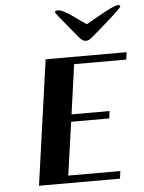

<svg xmlns="http://www.w3.org/2000/svg" viewBox="-56 -869 684 914"><g transform="rotate(-5 285.5 -412.0)"><path d="M177 -597H564L559 -562H310L277 -325H459L454 -290H272L236 -36H485L480 0H93ZM254 -824Q267 -824 285 -814.5Q303 -805 321.5 -792Q340 -779 358 -766Q376 -753 387 -746Q399 -752 420.5 -765Q442 -778 466 -791Q490 -804 511.5 -814Q533 -824 543 -824Q547 -824 550 -822.5Q553 -821 553 -816Q552 -813 532.5 -794Q513 -775 488 -753Q463 -731 440.5 -711.5Q418 -692 411 -686Q403 -679 395 -673.5Q387 -668 376 -668Q366 -668 358.5 -673.5Q351 -679 345 -686Q341 -691 324 -711.5Q307 -732 288.5 -754.5Q270 -777 255 -795.5Q240 -814 241 -816Q241 -821 245.5 -822.5Q250 -824 254 -824Z"/></g></svg>

Font: Gamine
Style: Bold Italic
Weight: 700
Designer: Tapiwanashe Sebastian Garikayi
Version: Version 1.000